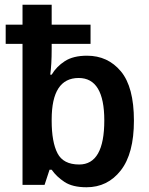

<svg xmlns="http://www.w3.org/2000/svg" viewBox="-20 -780 630 810"><path d="M345 10Q434 10 489.5 -61Q545 -132 545 -271Q545 -413 490 -479Q435 -545 347 -545Q289 -545 253.5 -522Q218 -499 198 -465H192Q198 -508 198 -573V-595H362V-676H198V-760H75V-676H4V-595H75V0H168L189 -64H198Q218 -35 252 -12.5Q286 10 345 10ZM314 -86Q247 -86 222.5 -133.5Q198 -181 198 -271V-276Q198 -451 312 -451Q420 -451 420 -272Q420 -86 314 -86Z"/></svg>

Font: Noto Sans Display Medium
Style: Regular
Weight: 500
Designer: Monotype Design Team
Foundry: Monotype Imaging Inc.
Version: Version 1.900